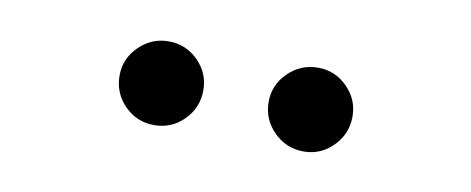

<svg xmlns="http://www.w3.org/2000/svg" viewBox="-29 -819 638 260"><g transform="rotate(10 290.5 -688.5)"><path d="M393.6 -630.9Q369.6 -630.9 352.5 -647.9Q335.4 -665 335.4 -689Q335.4 -712.4 352.5 -729.2Q369.6 -746.1 393.6 -746.1Q417 -746.1 433.8 -729.2Q450.7 -712.4 450.7 -689Q450.7 -665 433.8 -647.9Q417 -630.9 393.6 -630.9ZM188 -630.9Q164.1 -630.9 147.2 -647.9Q130.4 -665 130.4 -689Q130.4 -712.4 147.5 -729.2Q164.6 -746.1 188 -746.1Q211.9 -746.1 228.8 -729.2Q245.6 -712.4 245.6 -689Q245.6 -665 228.8 -647.9Q211.9 -630.9 188 -630.9Z"/></g></svg>

Font: Inter 18pt
Style: Regular
Weight: 400
Designer: Rasmus Andersson
Foundry: rsms
Version: Version 4.001;git-66647c0bb